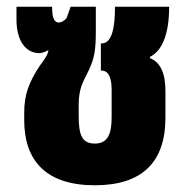

<svg xmlns="http://www.w3.org/2000/svg" viewBox="-20 -537 554 571"><path d="M262 14C402 14 472 -54 472 -187V-267C472 -319 457 -352 426 -364V-368C463 -386 483 -437 483 -517H322C322 -459 314 -408 283 -408H280V-327H282C304 -327 312 -304 312 -269V-189C312 -141 302 -110 262 -110C223 -110 214 -137 214 -193V-223C214 -278 228 -294 244 -328C261 -365 265 -386 265 -448V-517H190L178 -483C170 -474 162 -470 155 -470C141 -470 135 -484 135 -517H29V-479C29 -415 57 -379 97 -379C104 -379 113 -382 122 -387H124C122 -371 106 -353 98 -341C66 -292 52 -256 52 -202V-180C52 -57 119 14 262 14Z"/></svg>

Font: Noto Sans Thai UI ExtCond Blk
Style: Regular
Weight: 900
Width: 2
Designer: Monotype Design Team
Foundry: Monotype Imaging Inc.
Version: Version 2.000